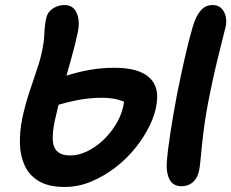

<svg xmlns="http://www.w3.org/2000/svg" viewBox="-20 -729 918 762"><path d="M237 13Q172 13 133.5 -10.5Q95 -34 77.5 -73Q60 -112 59 -160Q58 -208 68 -257Q78 -306 94 -355.5Q110 -405 125.5 -450Q141 -495 147 -527Q155 -564 156 -595.5Q157 -627 163 -654Q166 -672 177 -684Q188 -696 203.5 -702.5Q219 -709 236 -709Q270 -709 284 -678.5Q298 -648 289 -602Q280 -558 263 -497.5Q246 -437 228 -372Q210 -307 197 -248Q188 -204 189.5 -173.5Q191 -143 208 -127.5Q225 -112 259 -112Q291 -112 324 -127.5Q357 -143 386 -169.5Q415 -196 437 -230.5Q459 -265 468 -302Q473 -322 472 -337Q471 -352 470 -365L491 -318Q470 -328 444.5 -334.5Q419 -341 381 -341Q335 -341 282 -330.5Q229 -320 175 -301L141 -390Q197 -414 244.5 -429Q292 -444 338 -452Q384 -460 435 -460Q527 -460 569.5 -424Q612 -388 602 -320Q597 -278 574.5 -231.5Q552 -185 517.5 -142Q483 -99 437.5 -64Q392 -29 341 -8Q290 13 237 13ZM701 10Q666 10 652.5 -17.5Q639 -45 642 -84Q645 -129 656 -200.5Q667 -272 683 -357Q692 -402 702.5 -450.5Q713 -499 724 -544Q735 -589 745 -623Q757 -664 776 -686.5Q795 -709 824 -709Q853 -709 867.5 -684.5Q882 -660 876 -625Q872 -608 861.5 -567Q851 -526 838 -471.5Q825 -417 813 -357Q797 -279 789 -216.5Q781 -154 777.5 -112Q774 -70 770 -51Q765 -30 755 -16.5Q745 -3 731 3.5Q717 10 701 10Z"/></svg>

Font: Shantell Sans SemiBold
Style: Italic
Weight: 600
Italic angle: -11°
Designer: Stephen Nixon, Anya Danilova, Shantell Martin
Foundry: Arrow Type
Version: Version 1.011;[c5ecc13dd]